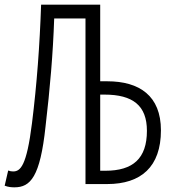

<svg xmlns="http://www.w3.org/2000/svg" viewBox="-25 -788 745 822"><path d="M434 -440H404V-768H397H151C145 -593 133 -430 112 -261C89 -76 62 -54 31 -54C24 -54 18 -55 10 -58L-5 7C11 13 24 14 37 14C105 14 147 -30 170 -247C189 -409 202 -559 207 -709H341V0H434C579 0 664 -74 664 -230C664 -378 572 -440 434 -440ZM426 -57H404V-383H422C544 -383 604 -336 604 -228C604 -109 544 -57 426 -57Z"/></svg>

Font: Kawkab Mono Light
Style: Regular
Weight: 300
Monospace: yes
Designer: Abdullah Arif
Foundry: Abdullah Arif
Version: Version 1.000;PS 000.500;hotconv 1.0.88;makeotf.lib2.5.64775